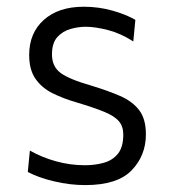

<svg xmlns="http://www.w3.org/2000/svg" viewBox="-20 -526 492 556"><path d="M227 10Q182.5 10 137 -0.8Q91.5 -11.5 60.5 -28L66.5 -90Q100.5 -70.5 141.8 -59Q183 -47.5 226 -47.5Q256 -47.5 281.2 -54.8Q306.5 -62 321.8 -81.2Q337 -100.5 337 -136.5Q337 -160 324.2 -175Q311.5 -190 281.8 -202.2Q252 -214.5 201.5 -229.5Q163.5 -240.5 132.2 -256Q101 -271.5 82.8 -297.8Q64.5 -324 64.5 -367Q64.5 -430.5 107 -468.5Q149.5 -506.5 222.5 -506.5Q266 -506.5 305.8 -495.2Q345.5 -484 372 -468.5L366 -406Q329.5 -429.5 292.5 -439Q255.5 -448.5 228 -448.5Q207 -448.5 184.5 -442.2Q162 -436 146.2 -418.8Q130.5 -401.5 130.5 -368.5Q130.5 -333.5 155.2 -315Q180 -296.5 244.5 -278Q292.5 -263.5 328 -248Q363.5 -232.5 383 -207Q402.5 -181.5 402.5 -137Q402.5 -75.5 361.2 -32.8Q320 10 227 10Z"/></svg>

Font: Commissioner Light
Style: Regular
Weight: 300
Designer: Kostas Bartsokas
Foundry: Kostas Bartsokas
Version: Version 1.000; ttfautohint (v1.8.3)